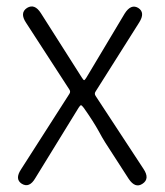

<svg xmlns="http://www.w3.org/2000/svg" viewBox="-20 -557 500 582"><path d="M46 0Q24 -14 44 -44L190 -272Q195 -279 190 -286L59 -488Q39 -518 62 -533Q85 -547 104 -517L228 -322Q233 -314 235 -314Q237 -314 242 -322L358 -516Q377 -546 399 -533Q421 -519 402 -489L270 -280Q265 -273 270 -266L415 -45Q435 -15 412 0Q390 15 370 -15L299 -125Q289 -141 280 -158Q263 -189 234 -230Q228 -238 225.5 -238Q223 -238 218 -230L87 -17Q69 14 46 0Z"/></svg>

Font: Resource Han Rounded JP Light
Style: Regular
Weight: 300
Designer: Cyano Hao (round all glyphs); Ryoko NISHIZUKA 西塚涼子 (kana, bopomofo & ideographs); Paul D. Hunt (Latin, Greek & Cyrillic)
Foundry: Cyano Hao
Version: 0.990